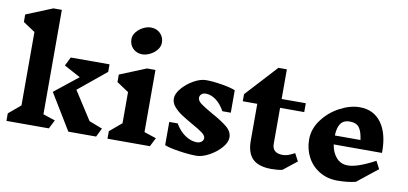

<svg xmlns="http://www.w3.org/2000/svg" viewBox="-78 -1136 2994 1409"><g transform="rotate(10 1418.5 -431.5)"><path d="M372 -65 339 0H23V-56L112 -131V-678L23 -737V-793L219 -873H282V-95ZM691 -1H484L321 -269L497 -409L375 -475L407 -540H696V-484L489 -314L624 -104L723 -66Z M1092 0H776V-56L865 -131V-363L776 -422V-478L972 -558H1035V-95L1125 -65ZM1047 -763Q1047 -734 1027 -709Q1007 -684 977 -669Q947 -654 919 -654Q877 -654 849.5 -681.5Q822 -709 822 -750Q822 -779 842 -804Q862 -829 891.5 -844Q921 -859 949 -859Q992 -859 1019.5 -831.5Q1047 -804 1047 -763Z M1368 -215Q1315 -245 1283 -266.5Q1251 -288 1227.5 -315.5Q1204 -343 1204 -375Q1204 -411 1238.5 -452Q1273 -493 1323 -521Q1373 -549 1415 -549Q1466 -549 1534.5 -537.5Q1603 -526 1634 -512V-345H1571Q1544 -395 1506.5 -423Q1469 -451 1429 -451Q1409 -451 1397 -439.5Q1385 -428 1385 -412Q1385 -391 1411.5 -371Q1438 -351 1496 -318Q1573 -276 1614.5 -242Q1656 -208 1656 -164Q1656 -127 1620.5 -86.5Q1585 -46 1533.5 -18Q1482 10 1439 10Q1384 10 1308.5 -1.5Q1233 -13 1201 -27V-200H1264Q1294 -147 1338 -117.5Q1382 -88 1425 -88Q1447 -88 1460.5 -99.5Q1474 -111 1474 -127Q1474 -146 1448 -165.5Q1422 -185 1368 -215Z M2080 2Q2046 10 1999 10Q1903 10 1858.5 -33.5Q1814 -77 1814 -168V-443H1706V-496L1921 -730H1984V-509H2164V-443H1984V-175Q1984 -106 2062 -106Q2082 -106 2101.5 -112.5Q2121 -119 2151 -135L2181 -78Z M2778 -247H2418Q2428 -186 2461 -149.5Q2494 -113 2547 -113Q2617 -113 2748 -183L2778 -126L2626 -5Q2567 10 2489 10Q2416 10 2357.5 -24.5Q2299 -59 2266.5 -119Q2234 -179 2234 -252Q2234 -331 2285 -399.5Q2336 -468 2412.5 -508.5Q2489 -549 2560 -549Q2665 -549 2722.5 -469Q2780 -389 2778 -247ZM2415 -313H2606Q2598 -375 2576.5 -404Q2555 -433 2504 -433H2505Q2461 -433 2439 -403.5Q2417 -374 2415 -313Z"/></g></svg>

Font: Inknut Antiqua
Style: Bold
Weight: 700
Designer: Claus Eggers Sørensen
Foundry: Claus Eggers Sørensen
Version: Version 1.003; ttfautohint (v1.8.2) -l 8 -r 50 -G 200 -x 14 